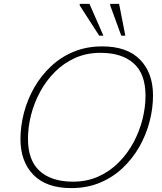

<svg xmlns="http://www.w3.org/2000/svg" viewBox="-20 -955 831 985"><path d="M765 -465.5Q765 -398.5 747.2 -330.8Q729.5 -263 694.8 -202Q660 -141 609.2 -93Q558.5 -45 492.2 -17.5Q426 10 345.5 10Q218 10 151.5 -58Q85 -126 85 -241.5Q85 -308.5 102.8 -376.2Q120.5 -444 155.2 -505Q190 -566 240.8 -614Q291.5 -662 357.8 -689.5Q424 -717 504.5 -717Q632 -717 698.5 -649Q765 -581 765 -465.5ZM123.5 -243Q123.5 -131.5 184.2 -77.2Q245 -23 354 -23Q425.5 -23 484.2 -49.2Q543 -75.5 588.2 -120.8Q633.5 -166 664.2 -223Q695 -280 710.8 -342.2Q726.5 -404.5 726.5 -464Q726.5 -576 665.8 -630Q605 -684 496 -684Q424.5 -684 365.8 -657.8Q307 -631.5 261.8 -586.2Q216.5 -541 185.8 -484Q155 -427 139.2 -364.8Q123.5 -302.5 123.5 -243ZM510.5 -772H489L389 -927V-935H439ZM623 -772H602L545.5 -927V-935H591Z"/></svg>

Font: Newsreader 6pt ExtraLight
Style: Italic
Weight: 275
Italic angle: -17°
Designer: Hugues Gentile
Foundry: Production Type
Version: Version 1.003; ttfautohint (v1.8.3)